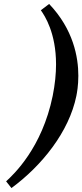

<svg xmlns="http://www.w3.org/2000/svg" viewBox="-20 -737 417 973"><path d="M367 -251C370 -266 377 -303 377 -353C377 -447 352 -588 229 -717L187 -685C207 -657 264 -570 264 -411C264 -364 259 -311 247 -251C193 13 49 147 11 182L38 216C192 103 330 -69 367 -251Z"/></svg>

Font: Linux Libertine O
Style: Bold Italic
Weight: 700
Italic angle: -11.5°
Designer: Philipp H. Poll
Foundry: Philipp H. Poll
Version: Version 4.1.0